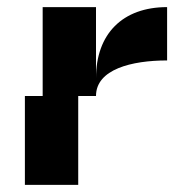

<svg xmlns="http://www.w3.org/2000/svg" viewBox="-20 -520 490 540"><path d="M100 -250H50V0H200V-250H250C250 -325 350 -350 450 -350V-500C325 -500 250 -425 250 -300V-500H100Z"/></svg>

Font: LS-VG5000 Bold Shifted
Style: Regular
Weight: 400
Designer: Justin Bihan, 2021
Foundry: Justin Bihan, 2021
Version: Version 1.000;Glyphs 3.1.2 (3151)